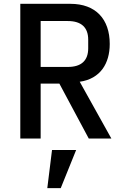

<svg xmlns="http://www.w3.org/2000/svg" viewBox="-20 -718 640 995"><path d="M190.7 -284.8H287.6L440 0H557.2L393.1 -294.4C445.7 -301.5 486.2 -325.6 512.4 -361.9C536.2 -395.2 548.7 -438.9 548.7 -490.1C548.7 -619 476.2 -698.2 344.8 -698.2H85.2V0H190.7ZM190.7 -371.1V-609H331.3C401.3 -609 437.1 -576 437.1 -512.4V-467.7C437.1 -403.8 401.3 -371.1 331.3 -371.1ZM225.1 257.1H294.7L374.6 59.3H249.6Z"/></svg>

Font: Margiela Mono Medium
Style: Regular
Weight: 500
Designer: Mike Abbink, Paul van der Laan, Pieter van Rosmalen
Foundry: Bold Monday
Version: Version 2.003 2021